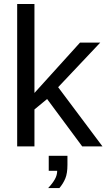

<svg xmlns="http://www.w3.org/2000/svg" viewBox="-20 -745 541 977"><path d="M155.3 -188V0H67.4V-724.6H155.3V-272L387.2 -528.3H490.2L275.9 -301.3L501.5 0H398.4L219.7 -241.2ZM323.2 94.2Q323.2 136.7 312.5 162.8Q301.8 189 282.2 211.9H225.1Q247.1 188.5 259 167.5Q271 146.5 271 124H228V47.9H323.2Z"/></svg>

Font: Arimo Nerd Font
Style: Regular
Weight: 400
Designer: Steve Matteson
Foundry: Monotype Imaging Inc.
Version: Version 1.33;Nerd Fonts 3.2.1